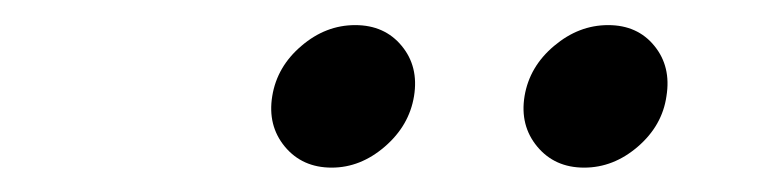

<svg xmlns="http://www.w3.org/2000/svg" viewBox="-20 -768 624 156"><path d="M454.6 -631.8Q430.7 -631.8 416.5 -648.9Q402.3 -666 406.2 -689.9Q410.2 -713.9 430.2 -730.7Q450.2 -747.6 474.1 -747.6Q498 -747.6 511.7 -730.7Q525.4 -713.9 521.5 -689.9Q518.1 -666 498.3 -648.9Q478.5 -631.8 454.6 -631.8ZM249.5 -631.8Q225.6 -631.8 211.4 -648.9Q197.3 -666 201.2 -689.9Q205.1 -713.9 224.9 -730.7Q244.6 -747.6 268.6 -747.6Q292.5 -747.6 306.4 -730.7Q320.3 -713.9 316.4 -689.9Q312.5 -666 292.7 -648.9Q272.9 -631.8 249.5 -631.8Z"/></svg>

Font: Inter 17pt
Style: Italic
Weight: 400
Italic angle: -9.3988°
Version: Version 4.001;git-66647c0bb